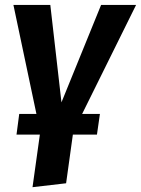

<svg xmlns="http://www.w3.org/2000/svg" viewBox="-20 -550 580 790"><path d="M540 -529.8 317.9 -81.1H391.1L378.9 3.9H279.8L252 204.1L113.8 220.2L144 3.9H47.9L59.1 -81.1H129.9L35.2 -529.8H187L232.9 -128.9L396 -529.8Z"/></svg>

Font: FiraGO SemiBold
Style: Italic
Weight: 600
Italic angle: -8°
Designer: bBox Type GmbH
Foundry: bBox Type GmbH
Version: Version 1.001;PS 001.001;hotconv 1.0.88;makeotf.lib2.5.64775